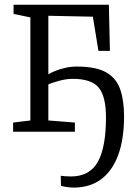

<svg xmlns="http://www.w3.org/2000/svg" viewBox="-20 -568 584 828"><path d="M297 241Q285.5 241 268 238.5Q250.5 236 243 233L242 190Q249 191 261.5 192Q274 193 285.5 193Q366.5 193 401.8 130.2Q437 67.5 437 -62Q437 -151.5 406 -189.8Q375 -228 293 -228Q266 -228 233.8 -219.2Q201.5 -210.5 184 -202V-244.5Q195 -252.5 215.2 -261Q235.5 -269.5 260.5 -275.2Q285.5 -281 311.5 -281Q394 -281 438 -255.8Q482 -230.5 498.5 -182.5Q515 -134.5 515 -66.5Q515 31 490 99.8Q465 168.5 416.5 204.8Q368 241 297 241ZM36.5 0V-39.5L111 -48.5V-493L38.5 -508V-547.5H449.5L454 -348.5H404.5L380.5 -496L188.5 -500V-48.5L303 -39.5V0Z"/></svg>

Font: Merriweather 36pt Light
Style: Regular
Weight: 300
Designer: Eben Sorkin
Foundry: Eben Sorkin
Version: Version 2.100